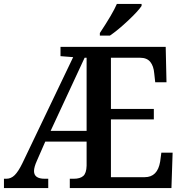

<svg xmlns="http://www.w3.org/2000/svg" viewBox="-20 -951 925 971"><path d="M0 -47H12Q36 -47 54.5 -65.5Q73 -84 93 -125L350 -662L286 -667V-714H818L822 -535H765L760 -580Q757 -617 740 -638Q723 -659 688 -659H541V-400H758V-347H541V-55H712Q777 -55 790 -134L796 -179H853L847 0H333V-47H353Q385 -47 401 -61Q417 -75 418 -113V-235H209L167 -139Q152 -106 152 -86Q152 -47 206 -47H224V0H0ZM418 -289V-659H408L236 -289ZM485 -784Q550 -882 571 -931H696V-921Q679 -895 628 -847Q577 -799 536 -771H485Z"/></svg>

Font: Noto Serif NarrowSemiBold
Style: Regular
Weight: 600
Width: 4
Designer: Monotype Design Team
Foundry: Monotype Imaging Inc.
Version: Version 1.001